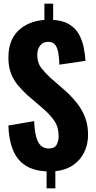

<svg xmlns="http://www.w3.org/2000/svg" viewBox="-20 -928 526 1051"><path d="M235 103V10Q132 6 81 -56Q30 -118 26 -241L167 -265Q169 -215 177.5 -181.5Q186 -148 203 -131.5Q220 -115 247 -115Q278 -115 289.5 -135Q301 -155 301 -181Q301 -232 277.5 -266.5Q254 -301 213 -336L128 -409Q99 -436 76 -464Q53 -492 39.5 -528Q26 -564 26 -613Q26 -707 79.5 -759.5Q133 -812 223 -819V-908H271V-819Q325 -816 359.5 -794.5Q394 -773 412 -740.5Q430 -708 438 -669.5Q446 -631 448 -595L305 -574Q304 -611 299 -639.5Q294 -668 281 -684Q268 -700 241 -699Q213 -698 198.5 -677Q184 -656 184 -630Q184 -584 206 -556Q228 -528 256 -502L339 -430Q372 -400 400 -365Q428 -330 445 -287.5Q462 -245 462 -190Q462 -137 440.5 -93.5Q419 -50 378.5 -23Q338 4 283 9V103Z"/></svg>

Font: Oswald SemiBold
Style: Regular
Weight: 600
Designer: Vernon Adams
Foundry: Vernon Adams
Version: Version 4.100; ttfautohint (v1.8.1.43-b0c9)